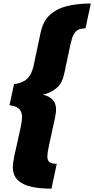

<svg xmlns="http://www.w3.org/2000/svg" viewBox="-20 -870 551 1123"><path d="M480 -704Q454 -704 437.5 -695.8Q421 -687.5 410.8 -668Q400.5 -648.5 393 -614.5L355 -436Q344.5 -386 315 -359Q285.5 -332 250 -321.8Q214.5 -311.5 186 -311.5L188.5 -321.5Q214 -321.5 241.8 -313.5Q269.5 -305.5 288.8 -285.2Q308 -265 308 -227.5Q308 -212 300.5 -174.8Q293 -137.5 283 -95Q273 -51.5 265 -11.8Q257 28 257 44Q257 69 270 78.5Q283 88 312 88L281 233.5Q213 233.5 162.2 222Q111.5 210.5 83.2 182.8Q55 155 55 106Q55 84.5 63.8 41.8Q72.5 -1 83.5 -46.5Q93.5 -89 101.2 -127Q109 -165 109 -184Q109 -216.5 91.8 -233Q74.5 -249.5 35.5 -254.5L62 -378Q97.5 -382.5 120.2 -395.5Q143 -408.5 156.8 -432Q170.5 -455.5 178 -492L217.5 -679Q231.5 -745.5 271.5 -782.5Q311.5 -819.5 372.8 -834.5Q434 -849.5 511 -849.5Z"/></svg>

Font: Epilogue Black
Style: Italic
Weight: 900
Italic angle: -12°
Designer: Tyler Finck
Foundry: Etcetera Type Co
Version: Version 2.111